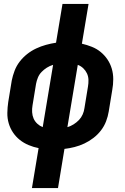

<svg xmlns="http://www.w3.org/2000/svg" viewBox="-20 -755 640 980"><path d="M143 205 177 1Q151 -4 126 -14.5Q101 -25 81 -41Q61 -57 46.5 -78.5Q32 -100 24.5 -125.5Q17 -151 17.5 -179Q18 -207 22 -234L40 -344Q45 -369 54.5 -394Q64 -419 80.5 -440.5Q97 -462 118.5 -479Q140 -496 164.5 -507.5Q189 -519 214.5 -526Q240 -533 266 -537L299 -735H432L398 -532Q424 -526 449 -516Q474 -506 494 -489.5Q514 -473 528.5 -451.5Q543 -430 550.5 -404.5Q558 -379 558 -351Q558 -323 553 -296L535 -186Q531 -161 521.5 -136Q512 -111 495.5 -89.5Q479 -68 457 -51Q435 -34 410.5 -22.5Q386 -11 360.5 -4.5Q335 2 309 5L276 205ZM198 -106 251 -424Q234 -419 219 -409.5Q204 -400 192 -387.5Q180 -375 173.5 -359Q167 -343 164 -327L146 -217Q143 -200 144 -182.5Q145 -165 151.5 -150Q158 -135 170.5 -123.5Q183 -112 198 -106ZM324 -106Q341 -111 356 -120.5Q371 -130 383 -142.5Q395 -155 402 -171Q409 -187 411 -203L429 -313Q432 -330 431.5 -347.5Q431 -365 424 -380Q417 -395 405 -406.5Q393 -418 377 -424Z"/></svg>

Font: Iosevka Curly XBdExObl
Style: Regular
Weight: 800
Width: 7
Italic angle: -9°
Monospace: yes
Designer: Belleve Invis
Foundry: Belleve Invis
Version: Version 11.1.0; ttfautohint (v1.8.3)